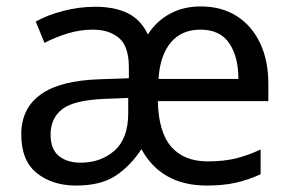

<svg xmlns="http://www.w3.org/2000/svg" viewBox="-20 -566 904 596"><path d="M603 -546Q668 -546 715 -516Q762 -486 787.5 -432Q813 -378 813 -306V-252H470Q472 -156 511.5 -110.5Q551 -65 625 -65Q675 -65 713 -74.5Q751 -84 789 -102V-25Q749 -7 710.5 1.5Q672 10 622 10Q481 10 419 -103Q385 -51 339 -20.5Q293 10 216 10Q143 10 94.5 -28.5Q46 -67 46 -149Q46 -229 106 -272.5Q166 -316 290 -320L380 -323V-357Q380 -422 349.5 -448Q319 -474 268 -474Q228 -474 189.5 -462Q151 -450 118 -433L91 -499Q126 -519 176 -532Q226 -545 275 -545Q337 -545 377.5 -524.5Q418 -504 439 -459Q465 -500 507 -523Q549 -546 603 -546ZM602 -474Q544 -474 510.5 -434.5Q477 -395 472 -321H720Q720 -390 691.5 -432Q663 -474 602 -474ZM303 -259Q209 -255 173 -227Q137 -199 137 -148Q137 -103 162.5 -82Q188 -61 230 -61Q293 -61 335.5 -98.5Q378 -136 378 -214V-262Z"/></svg>

Font: Noto Sans Myanmar UI
Style: Regular
Weight: 400
Designer: Monotype Design Team
Foundry: Monotype Imaging Inc.
Version: Version 2.103; ttfautohint (v1.8.4.7-5d5b)